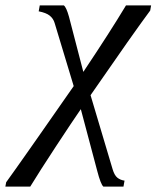

<svg xmlns="http://www.w3.org/2000/svg" viewBox="-100 -479 581 712"><path d="M173.3 -159.7 102.5 -394Q97.7 -410.2 84.5 -420.9Q71.3 -431.6 43.5 -437L47.4 -459H136.7Q146 -452.1 155.8 -417L209 -212.4Q308.6 -361.3 367.2 -459H460.4L457 -439.9Q397 -359.4 235.8 -126L317.4 147.9Q324.2 170.9 335 179.7Q345.7 188.5 361.8 190.9L357.9 212.9H283.2Q273.4 204.1 260.7 155.3L199.7 -74.2Q169.9 -31.2 107.9 63.2Q45.9 157.7 12.2 212.9H-80.1L-77.1 196.8Q-63 177.2 -43.9 150.4Q-24.9 123.5 -3.2 92.8Q18.6 62 41.7 28.8Q64.9 -4.4 88.1 -37.6Q111.3 -70.8 133.1 -102.1Q154.8 -133.3 173.3 -159.7Z"/></svg>

Font: Liberation Serif
Style: Italic
Weight: 400
Italic angle: -16.333°
Designer: Steve Matteson
Foundry: Ascender Corporation
Version: Version 2.1.5